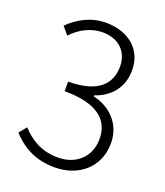

<svg xmlns="http://www.w3.org/2000/svg" viewBox="-139 -836 812 944"><g transform="rotate(20 267.5 -364.5)"><path d="M257 13C382 13 478 -66 478 -193C478 -296 406 -362 319 -381V-386C396 -412 453 -471 453 -566C453 -677 367 -742 255 -742C172 -742 110 -704 61 -657L95 -617C134 -660 191 -692 254 -692C338 -692 391 -640 391 -563C391 -475 336 -406 176 -406V-356C350 -356 418 -291 418 -193C418 -99 350 -38 256 -38C163 -38 106 -81 64 -126L32 -87C77 -38 144 13 257 13Z"/></g></svg>

Font: Noto Sans TC Light
Style: Regular
Weight: 300
Designer: Ryoko NISHIZUKA 西塚涼子 (kana, bopomofo & ideographs); Paul D. Hunt (Latin, Greek & Cyrillic); Sandoll Communications 산돌커뮤니
Foundry: Adobe
Version: Version 2.004;hotconv 1.0.118;makeotfexe 2.5.65603